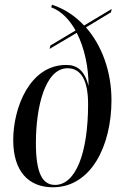

<svg xmlns="http://www.w3.org/2000/svg" viewBox="-20 -783 516 813"><path d="M204 10C366 10 452 -166 452 -359C452 -479 412 -590 344 -667L450 -731L453 -745L336 -675C298 -716 252 -746 200 -763L197 -752C240 -736 274 -700 300 -654L193 -590L190 -576L305 -644C338 -580 355 -498 355 -419C337 -488 304 -508 260 -508C106 -508 36 -327 36 -190C36 -55 103 10 204 10ZM213 0C160 0 132 -49 132 -177C132 -333 172 -494 266 -494C326 -494 353 -438 353 -342C353 -133 300 0 213 0Z"/></svg>

Font: Noto Serif Display ExtraCondensed Medium
Style: Italic
Weight: 500
Width: 2
Italic angle: -12°
Designer: Monotype Design Team
Foundry: Monotype Imaging Inc.
Version: Version 2.009